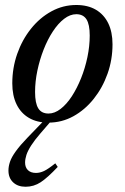

<svg xmlns="http://www.w3.org/2000/svg" viewBox="-20 -468 488 750"><path d="M278 -448.5Q323 -448.5 354.5 -430Q386 -411.5 402.8 -377.2Q419.5 -343 419.5 -295Q419.5 -234.5 400 -179.8Q380.5 -125 346.2 -82Q312 -39 266.8 -14Q221.5 11 169 11Q124.5 11 93 -7.5Q61.5 -26 44.8 -60.2Q28 -94.5 28 -142.5Q28 -202.5 47.2 -257.5Q66.5 -312.5 100.8 -355.5Q135 -398.5 180.5 -423.5Q226 -448.5 278 -448.5ZM169.5 -24.5Q193.5 -24.5 217 -42.8Q240.5 -61 260.8 -92.2Q281 -123.5 296.8 -162.8Q312.5 -202 321.5 -245Q330.5 -288 330.5 -329Q330.5 -372.5 317.8 -392.5Q305 -412.5 278 -412.5Q254 -412.5 230.5 -394.5Q207 -376.5 186.5 -345.2Q166 -314 150.5 -274.5Q135 -235 126 -192.2Q117 -149.5 117 -108.5Q117 -65 129.5 -44.8Q142 -24.5 169.5 -24.5ZM137.5 53.5Q115 79.5 101.8 100.2Q88.5 121 83.2 137.2Q78 153.5 78 167Q78 186 89.2 196.8Q100.5 207.5 120.5 207.5Q136 207.5 152 200Q168 192.5 196 170L205.5 184Q166 226 139 243.8Q112 261.5 80 261.5Q49.5 261.5 31.2 244.2Q13 227 13 198Q13 182 19 164Q25 146 41.8 122.8Q58.5 99.5 89 68L159.5 -5H188Z"/></svg>

Font: Newsreader 24pt Medium
Style: Italic
Weight: 500
Italic angle: -17°
Designer: Hugues Gentile
Foundry: Production Type
Version: Version 1.003